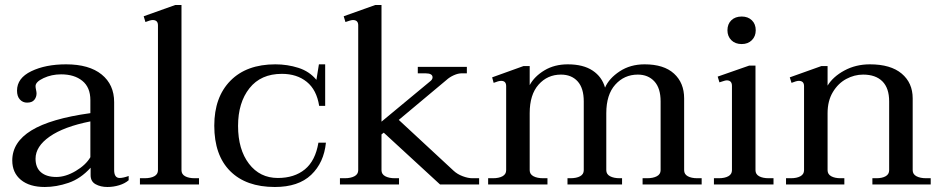

<svg xmlns="http://www.w3.org/2000/svg" viewBox="-20 -737 3761 767"><path d="M29 -96Q29 -169 105.5 -216Q182 -263 341 -285V-337Q341 -388 309 -414Q277 -440 224 -440Q186 -440 154 -425Q122 -410 122 -393Q122 -387 124 -378Q126 -369 126 -364Q126 -349 117 -338Q108 -327 88 -327Q71 -327 59.5 -339.5Q48 -352 48 -375Q48 -425 105 -452.5Q162 -480 244 -480Q336 -480 386 -439.5Q436 -399 436 -329V-58Q436 -26 458 -26Q472 -26 494 -34V-17Q479 -4 456 3Q433 10 409 10Q382 10 362 -1Q342 -12 342 -37V-67Q302 -23 253.5 -6.5Q205 10 159 10Q98 10 63.5 -18.5Q29 -47 29 -96ZM341 -109V-252Q235 -231 178.5 -191.5Q122 -152 122 -103Q122 -67 144 -48.5Q166 -30 205 -30Q242 -30 282.5 -54Q323 -78 341 -109Z M539 -25H557Q582 -25 596.5 -33Q611 -41 611 -57V-636Q611 -657 590 -657Q581 -657 561 -649L554 -672L680 -717H705V-57Q705 -41 719.5 -33Q734 -25 758 -25H775V0H539Z M836 -235Q836 -349 900.5 -414.5Q965 -480 1080 -480Q1128 -480 1172 -466Q1216 -452 1244 -418L1254 -480H1279V-314H1255Q1245 -378 1205.5 -410Q1166 -442 1106 -442Q1022 -442 976.5 -384.5Q931 -327 931 -234Q931 -140 974.5 -83Q1018 -26 1090 -26Q1156 -26 1198 -60.5Q1240 -95 1252 -167H1282Q1274 -87 1223 -38.5Q1172 10 1078 10Q963 10 899.5 -53.5Q836 -117 836 -235Z M1894 -25V0H1738L1513 -207L1504 -200V-57Q1504 -41 1519 -33Q1534 -25 1557 -25H1574V0H1338V-25H1357Q1381 -25 1396 -33Q1411 -41 1411 -57V-636Q1411 -657 1390 -657Q1382 -657 1360 -649L1353 -672L1479 -717H1504V-251L1697 -411Q1708 -419 1708 -428Q1708 -436 1701 -440Q1694 -444 1681 -444H1649V-470H1845V-444H1823Q1810 -444 1793 -436.5Q1776 -429 1763 -417L1573 -258L1792 -55Q1807 -41 1828.5 -33Q1850 -25 1867 -25Z M2783 -25V0H2547V-25H2565Q2589 -25 2604 -33Q2619 -41 2619 -57V-332Q2619 -385 2594 -412Q2569 -439 2528 -439Q2474 -439 2438 -399Q2402 -359 2402 -285V-57Q2402 -41 2417 -33Q2432 -25 2456 -25H2465V0H2247V-25H2258Q2283 -25 2297.5 -33Q2312 -41 2312 -57V-332Q2312 -385 2287.5 -412Q2263 -439 2221 -439Q2167 -439 2131.5 -399Q2096 -359 2096 -285V-57Q2096 -41 2111 -33Q2126 -25 2150 -25H2167V0H1930V-25H1949Q1973 -25 1987.5 -33Q2002 -41 2002 -57V-393Q2002 -414 1982 -414Q1972 -414 1952 -406L1946 -428L2071 -473H2096V-397Q2115 -432 2155 -456Q2195 -480 2248 -480Q2310 -480 2347.5 -455Q2385 -430 2397 -387Q2413 -424 2455.5 -452Q2498 -480 2555 -480Q2632 -480 2672.5 -443Q2713 -406 2713 -344V-57Q2713 -41 2727.5 -33Q2742 -25 2766 -25Z M2886 -616Q2886 -641 2901.5 -656Q2917 -671 2943 -671Q2968 -671 2983.5 -656Q2999 -641 2999 -616Q2999 -592 2983.5 -576.5Q2968 -561 2943 -561Q2917 -561 2901.5 -576.5Q2886 -592 2886 -616ZM2832 -25H2851Q2875 -25 2889.5 -33Q2904 -41 2904 -57V-394Q2904 -416 2883 -416Q2878 -416 2868 -412.5Q2858 -409 2854 -408L2847 -431L2973 -475H2998V-57Q2998 -41 3012.5 -33Q3027 -25 3051 -25H3070V0H2832Z M3698 -25V0H3465V-25H3481Q3504 -25 3518 -33Q3532 -41 3532 -57V-332Q3532 -385 3505 -412Q3478 -439 3428 -439Q3393 -439 3360.5 -421.5Q3328 -404 3307 -369Q3286 -334 3286 -285V-57Q3286 -41 3300.5 -33Q3315 -25 3338 -25H3353V0H3120V-25H3139Q3163 -25 3177.5 -33Q3192 -41 3192 -57V-393Q3192 -414 3171 -414Q3162 -414 3142 -406L3135 -428L3261 -473H3286V-395Q3308 -431 3353.5 -455.5Q3399 -480 3455 -480Q3538 -480 3582 -443Q3626 -406 3626 -344V-57Q3626 -41 3641 -33Q3656 -25 3680 -25Z"/></svg>

Font: TavirajRegular
Style: Regular
Weight: 400
Designer: Katatrad Team
Foundry: CadsonDemak
Version: Version 1.000